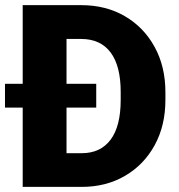

<svg xmlns="http://www.w3.org/2000/svg" viewBox="-20 -731 702 751"><path d="M299.8 0H68.8V-310.1H-0.5V-403.3H68.8V-710.9H297.4Q394 -710.9 468.3 -667.7Q542.5 -624.5 584.7 -547.6Q627 -470.7 627 -370.1V-340.3Q627 -239.7 585 -163.1Q543 -86.4 469 -43.2Q395 0 299.8 0ZM356.4 -403.3V-310.1H240.2V-131.8H299.8Q373 -131.8 412.6 -184.6Q452.1 -237.3 452.1 -340.3V-371.1Q452.1 -473.1 412.6 -525.9Q373 -578.6 297.4 -578.6H240.2V-403.3Z"/></svg>

Font: Vazirmatn RD UI Black
Style: Regular
Weight: 900
Designer: Saber Rastikerdar
Foundry: Saber Rastikerdar
Version: Version 33.003